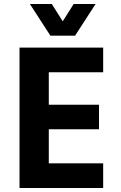

<svg xmlns="http://www.w3.org/2000/svg" viewBox="-20 -944 607 964"><path d="M78 0V-705H498V-581H225V-418H477V-295H225V-124H498V0ZM233 -765 130 -924H240L295 -837L350 -924H460L357 -765Z"/></svg>

Font: Nunito Sans 7pt Condensed ExtraBold
Style: Regular
Weight: 800
Width: 3
Designer: Vernon Adams
Foundry: Vernon Adams
Version: Version 3.101;gftools[0.9.27]